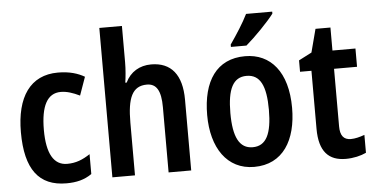

<svg xmlns="http://www.w3.org/2000/svg" viewBox="-52 -930 1899 973"><g transform="rotate(-5 897.5 -444.0)"><path d="M249 -56C300 -56 341 -66 378 -92V-193C340 -168 306 -154 261 -154C193 -154 158 -215 158 -335C158 -457 191 -520 260 -520C290 -520 321 -510 356 -493L389 -586C356 -605 314 -619 254 -619C113 -619 41 -513 41 -334C41 -145 109 -56 249 -56Z M598 -641V-826H483V-66H598V-334C598 -459 623 -519 698 -519C747 -519 769 -481 769 -398V-66H884V-426C884 -553 830 -619 728 -619C670 -619 622 -591 597 -538H590C594 -564 598 -605 598 -641Z M1363 -822V-832H1230C1208 -787 1173 -733 1139 -684V-672H1218C1264 -711 1335 -784 1363 -822ZM1421 -338C1421 -520 1336 -619 1206 -619C1061 -619 989 -511 989 -338C989 -172 1066 -56 1204 -56C1351 -56 1421 -174 1421 -338ZM1107 -338C1107 -460 1136 -519 1205 -519C1274 -519 1303 -460 1303 -338C1303 -216 1274 -156 1205 -156C1137 -156 1107 -217 1107 -338Z M1704 -154C1667 -154 1650 -177 1650 -223V-516H1767V-609H1650V-726H1574L1543 -608L1477 -574V-516H1535V-221C1535 -105 1583 -56 1670 -56C1709 -56 1747 -65 1774 -78V-169C1749 -160 1726 -154 1704 -154Z"/></g></svg>

Font: Noto Sans Malayalam UI Condensed SemiBold
Style: Regular
Weight: 600
Width: 3
Designer: Jelle Bosma - Monotype Design Team
Foundry: Monotype Imaging Inc.
Version: Version 2.104